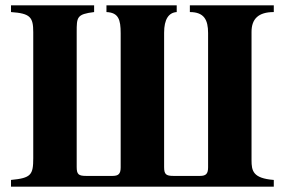

<svg xmlns="http://www.w3.org/2000/svg" viewBox="-20 -696 1060 716"><path d="M756 -72C756 -48 748 -40 726 -40H627C599 -40 592 -46 592 -73V-574C592 -624 609 -649 639 -651V-676H377V-651C422 -649 430 -623 430 -572V-72C430 -48 422 -40 400 -40H301C273 -40 266 -46 266 -73V-576C266 -632 266 -643 331 -651V-676H21V-651C93 -646 104 -632 104 -576V-106C104 -44 96 -32 21 -25V0H1001V-25C923 -31 918 -59 918 -99V-577C918 -625 943 -651 1001 -651V-676H688V-651C741 -651 756 -622 756 -573Z"/></svg>

Font: STIXGeneral
Style: Bold
Weight: 700
Designer: MicroPress Inc., with final additions and corrections provided by Coen Hoffman, Elsevier (retired)
Version: Version 1.1.0